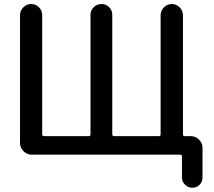

<svg xmlns="http://www.w3.org/2000/svg" viewBox="-20 -750 1040 931"><path d="M133.8 0Q110.4 0 93.8 -17.1Q77.1 -34.2 77.1 -56.6V-675.8Q77.1 -698.2 93.3 -714.4Q109.4 -730.5 131.3 -730.5Q153.3 -730.5 168.9 -714.8Q184.6 -699.2 184.6 -675.8V-98.6Q184.6 -89.8 193.4 -89.8H411.1Q418.9 -89.8 418.9 -98.6V-677.7Q418.9 -700.2 434.6 -715.3Q450.2 -730.5 472.2 -730.5Q494.1 -730.5 509.3 -715.3Q524.4 -700.2 524.4 -677.7V-98.6Q524.4 -89.8 533.2 -89.8H751Q758.8 -89.8 758.8 -98.6V-675.8Q758.8 -698.2 774.9 -714.4Q791 -730.5 813 -730.5Q835 -730.5 851.1 -714.4Q867.2 -698.2 867.2 -675.8V-98.6Q867.2 -89.8 876 -89.8H905.3Q928.7 -89.8 945.3 -72.8Q961.9 -55.7 961.9 -33.2V110.4Q961.9 131.8 947.8 146Q933.6 160.2 912.6 160.2Q891.6 160.2 877 145.5Q862.3 130.9 862.3 110.4V8.8Q862.3 0 853.5 0Z"/></svg>

Font: Rounded Mgen+ 2p medium
Style: Regular
Weight: 500
Designer: [Source Han Sans]
Ryoko NISHIZUKA  (kana & ideographs); Paul D. Hunt (Latin, Greek & Cyrillic); Wenlong ZHANG  (bopomofo
Version: Version 1.059.20150602